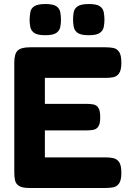

<svg xmlns="http://www.w3.org/2000/svg" viewBox="-20 -925 650 954"><path d="M126 9Q90 9 74 -1.5Q58 -12 54.5 -30Q51 -48 51 -67V-614Q51 -658 68 -674Q85 -690 129 -690H507Q527 -690 544 -686.5Q561 -683 572 -667Q583 -651 583 -613Q583 -577 572 -561Q561 -545 543.5 -541.5Q526 -538 506 -538H203V-409H409Q429 -409 444.5 -406Q460 -403 469 -389Q478 -375 478 -342Q478 -311 469 -297Q460 -283 444 -280Q428 -277 407 -277H203V-143H507Q527 -143 544 -139Q561 -135 572 -119.5Q583 -104 583 -66Q583 -30 572 -14Q561 2 543.5 5.5Q526 9 506 9ZM421 -750Q382 -750 366 -761.5Q350 -773 346.5 -791Q343 -809 343 -829Q343 -848 346.5 -865.5Q350 -883 366.5 -894Q383 -905 421 -905Q460 -905 476 -894Q492 -883 495.5 -864.5Q499 -846 499 -827Q499 -809 495.5 -791Q492 -773 476 -761.5Q460 -750 421 -750ZM205 -750Q166 -750 150 -761.5Q134 -773 130.5 -791Q127 -809 127 -829Q128 -848 131 -865.5Q134 -883 150.5 -894Q167 -905 206 -905Q244 -905 260 -894Q276 -883 279.5 -864.5Q283 -846 283 -827Q283 -809 279.5 -791Q276 -773 260 -761.5Q244 -750 205 -750Z"/></svg>

Font: Fredoka Light SemiBold
Style: Regular
Weight: 600
Version: Version 2.001